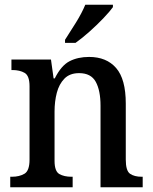

<svg xmlns="http://www.w3.org/2000/svg" viewBox="-20 -786 644 806"><path d="M23 0V-44H30Q61 -44 82.5 -56.5Q104 -69 104 -116V-424Q104 -468 83.5 -480Q63 -492 32 -492H28V-536H194L205 -457H210Q237 -511 272 -529Q307 -547 354 -547Q427 -547 467.5 -500.5Q508 -454 508 -351V-116Q508 -69 526 -56.5Q544 -44 575 -44H579V0H402V-342Q402 -406 382 -442.5Q362 -479 312 -479Q273 -479 250.5 -456Q228 -433 218.5 -396.5Q209 -360 209 -318V-111Q209 -67 229 -55.5Q249 -44 280 -44H285V0ZM253 -619Q274 -651 299 -691.5Q324 -732 338 -766H454V-756Q442 -739 415 -710.5Q388 -682 356 -653.5Q324 -625 297 -606H253Z"/></svg>

Font: Noto Serif Thai SemiCondensed Medium
Style: Regular
Weight: 500
Width: 4
Designer: Monotype Design Team
Foundry: Monotype Imaging Inc.
Version: Version 2.002; ttfautohint (v1.8.4.7-5d5b)